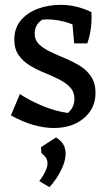

<svg xmlns="http://www.w3.org/2000/svg" viewBox="-20 -508 459 792"><path d="M202 20Q162 20 118 7.5Q74 -5 25 -32L62 -120Q100 -95 152 -72.5Q204 -50 260 -42Q273 -53 280 -67.5Q287 -82 287 -100Q287 -129 269 -148Q251 -167 223 -181Q195 -195 163 -208Q131 -221 103 -238Q75 -255 57 -280.5Q39 -306 39 -345Q39 -392 66 -424Q93 -456 136.5 -472Q180 -488 229 -488Q264 -488 296.5 -480Q329 -472 357 -458L326 -378Q292 -407 243.5 -419Q195 -431 155 -427Q136 -415 129.5 -399.5Q123 -384 123 -370Q123 -343 141 -325.5Q159 -308 187.5 -294.5Q216 -281 248.5 -267.5Q281 -254 309.5 -236.5Q338 -219 356 -192Q374 -165 374 -125Q374 -61 326 -20.5Q278 20 202 20ZM286 -329 275 -452 357 -458Q359 -426 355 -393Q351 -360 340 -329ZM184 264 142 239Q171 201 175.5 173Q180 145 151 124L149 99L211 59Q236 74 244.5 94.5Q253 115 250 138Q247 161 236.5 184.5Q226 208 212 228.5Q198 249 184 264Z"/></svg>

Font: Eczar
Style: Regular
Weight: 400
Designer: Vaibhav Singh
Foundry: Rosetta Type Foundry
Version: Version 2.000